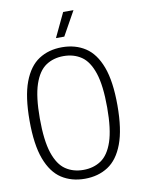

<svg xmlns="http://www.w3.org/2000/svg" viewBox="-101 -1013 801 1090"><g transform="rotate(-10 299.0 -468.0)"><path d="M299 9Q222 9 165.2 -28Q108.5 -65 77.2 -148.2Q46 -231.5 46 -370Q46 -508.5 77.2 -591.8Q108.5 -675 165.2 -712Q222 -749 299 -749Q376 -749 433 -712Q490 -675 521.2 -591.8Q552.5 -508.5 552.5 -370Q552.5 -231.5 521.2 -148.2Q490 -65 433 -28Q376 9 299 9ZM299 -42Q358 -42 401.5 -71.2Q445 -100.5 469 -171.5Q493 -242.5 493 -367.5Q493 -495 469 -567Q445 -639 401.5 -668.5Q358 -698 299 -698Q240.5 -698 197 -668.8Q153.5 -639.5 129.5 -568.5Q105.5 -497.5 105.5 -372.5Q105.5 -245 129.5 -173Q153.5 -101 197 -71.5Q240.5 -42 299 -42ZM275 -806 341 -945H400.5L323 -806Z"/></g></svg>

Font: Encode Sans Condensed Condensed Light
Style: Regular
Weight: 300
Width: 3
Designer: Multiple Designers
Foundry: Impallari Type
Version: Version 3.000; ttfautohint (v1.8.3) -l 8 -r 50 -G 200 -x 14 